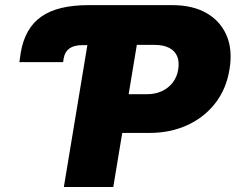

<svg xmlns="http://www.w3.org/2000/svg" viewBox="-20 -748 943 768"><path d="M57.6 -499.5 63 -537.6Q79.6 -635.3 145 -681.4Q210.4 -727.5 334.5 -727.5H356L329.6 -567.4H309.1Q276.4 -567.4 258.1 -554.4Q239.7 -541.5 234.9 -515.6L232.4 -499.5ZM235.4 0 356 -727.5H668.9Q750.5 -727.5 806.2 -695.6Q861.8 -663.6 886.5 -605.7Q911.1 -547.9 897.9 -470.2Q885.3 -392.1 841.1 -335.2Q796.9 -278.3 729 -247.3Q661.1 -216.3 578.1 -216.3H389.6L415.5 -371.1H566.4Q601.1 -371.1 627.4 -383.3Q653.8 -395.5 670.9 -417.7Q688 -439.9 692.9 -470.2Q697.8 -501.5 688.5 -523.2Q679.2 -544.9 656.5 -556.6Q633.8 -568.4 599.1 -568.4H527.3L433.1 0Z"/></svg>

Font: Inter 16pt Black
Style: Italic
Weight: 900
Italic angle: -9.3988°
Version: Version 4.001;git-66647c0bb